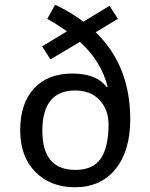

<svg xmlns="http://www.w3.org/2000/svg" viewBox="-20 -787 640 817"><path d="M434.1 -416 438 -418Q409.7 -528.3 319.8 -608.9L194.8 -534.2L159.2 -589.8L265.1 -653.8Q214.4 -688.5 181.2 -707L214.8 -767.1Q284.7 -732.9 335 -694.8L445.8 -762.2L481.9 -707L387.2 -649.9Q534.2 -507.8 534.2 -279.8Q534.2 -144.5 471.4 -67.4Q408.7 9.8 298.8 9.8Q194.8 9.8 130.4 -55.4Q65.9 -120.6 65.9 -232.9Q65.9 -347.2 124.8 -410.6Q183.6 -474.1 288.1 -474.1Q391.1 -474.1 434.1 -416ZM299.8 -401.9Q160.2 -401.9 160.2 -230Q160.2 -64 300.8 -64Q376 -64 408.9 -112.5Q441.9 -161.1 441.9 -256.8Q441.9 -319.8 404.1 -360.8Q366.2 -401.9 299.8 -401.9Z"/></svg>

Font: Apple Sans Adjectives
Style: Regular
Weight: 400
Monospace: yes
Foundry: Apple Sans Adjectives
Version: Version 0.01